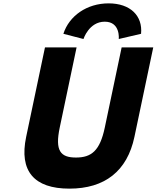

<svg xmlns="http://www.w3.org/2000/svg" viewBox="-20 -1107 931 1142"><path d="M891.5 -825H703.5L603.2 -348C574.2 -210 523.7 -170 431.7 -170C339.7 -170 306.2 -210 335.2 -348L435.5 -825H247.5L135.6 -293C92.7 -89 182.8 15 392.8 15C602.8 15 736.7 -89 779.6 -293ZM476.5 -875C476.5 -875 509.1 -978 603.1 -978C697.1 -978 686.5 -875 686.5 -875L819 -906C829.5 -1013 755.1 -1087 626.1 -1087C497.1 -1087 391.5 -1013 357 -906Z"/></svg>

Font: Hussar
Style: BdOblTwo
Weight: 700
Foundry: Cannot Into Space Fonts
Version: Version 2.00